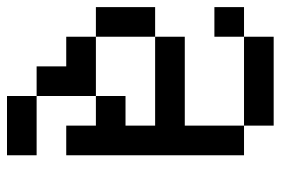

<svg xmlns="http://www.w3.org/2000/svg" viewBox="-145 -562 790 540"><g transform="rotate(90 250.0 -292.0)"><path d="M0 -166.7V-333.3H83.3V-166.7ZM0 -500V-583.3H83.3V-500ZM166.7 -83.3H83.3V-166.7H250V0H166.7ZM333.3 -166.7H250V-250H333.3V-333.3H83.3V-416.7H333.3V-583.3H416.7V-83.3H333.3ZM333.3 -583.3H83.3V-666.7H333.3ZM250 0H416.7V83.3H250Z"/></g></svg>

Font: GalmuriMono11 Regular
Style: Regular
Weight: 400
Designer: Lee Minseo (quiple)
Version: Version 2.399;hotconv 1.1.1;makeotfexe 2.6.0 DEVELOPMENT